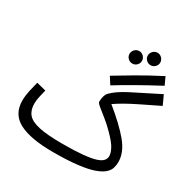

<svg xmlns="http://www.w3.org/2000/svg" viewBox="-206 -1118 1300 1324"><g transform="rotate(30 443.5 -456.0)"><path d="M390 21Q212 21 121 -26Q30 -73 30 -182Q30 -219 39 -260.5Q48 -302 58 -339L133 -320Q127 -298 119.5 -264.5Q112 -231 112 -205Q112 -153 138.5 -121.5Q165 -90 231 -75.5Q297 -61 416 -61Q514 -61 577.5 -67Q641 -73 676.5 -84Q712 -95 726.5 -111.5Q741 -128 741 -149Q741 -172 723.5 -206Q706 -240 652 -294Q615 -332 578 -361Q541 -390 517 -410Q493 -430 493 -439Q493 -462 498.5 -482Q504 -502 514 -513Q554 -556 639.5 -599.5Q725 -643 853 -707L887 -633Q796 -589 738.5 -560.5Q681 -532 643.5 -510.5Q606 -489 574 -467Q691 -372 753.5 -296.5Q816 -221 816 -144Q816 -121 809 -97Q802 -73 778.5 -52Q755 -31 709 -14.5Q663 2 585 11.5Q507 21 390 21ZM503 -575 467 -631Q526 -667 609.5 -716Q693 -765 801 -821L829 -760Q720 -702 640.5 -656.5Q561 -611 503 -575ZM674 -834Q653 -834 638.5 -848.5Q624 -863 624 -883Q624 -903 638.5 -918Q653 -933 674 -933Q694 -933 708.5 -918Q723 -903 723 -883Q723 -863 708.5 -848.5Q694 -834 674 -834ZM559 -781Q538 -781 523.5 -795.5Q509 -810 509 -830Q509 -850 523.5 -865Q538 -880 559 -880Q579 -880 593.5 -865Q608 -850 608 -830Q608 -810 593.5 -795.5Q579 -781 559 -781Z"/></g></svg>

Font: Noto Sans Living
Style: Regular
Weight: 400
Designer: Monotype Design Team
Foundry: Monotype Imaging Inc.
Version: Version 2.013; ttfautohint (v1.8.4.7-5d5b)